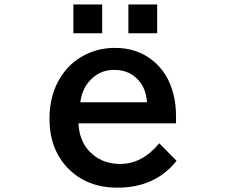

<svg xmlns="http://www.w3.org/2000/svg" viewBox="-20 -801 1040 866"><path d="M311 -780.8H440.9V-650.9H311ZM559.1 -780.8H689V-650.9H559.1ZM773.9 -244.6H334Q337.4 -167 382.8 -118.7Q437.5 -61.5 522 -61.5Q621.6 -61.5 698.2 -154.8L776.4 -75.7Q680.2 45.4 509.8 45.4Q370.1 45.4 284.7 -43.9Q203.1 -129.9 203.1 -265.6Q203.1 -376 256.3 -457.5Q303.7 -529.8 382.8 -562.5Q437 -585 498.5 -585Q596.7 -585 666 -530.3Q737.8 -474.6 762.7 -374.5Q773.9 -329.1 773.9 -278.8ZM643.1 -339.8Q639.2 -390.1 616.7 -423.8Q574.2 -485.8 494.6 -485.8Q423.3 -485.8 377.4 -428.2Q349.1 -392.6 342.3 -339.8Z"/></svg>

Font: FORM UDPGothic
Style: Bold
Weight: 700
Foundry: Pronama LLC
Version: Version 1.051